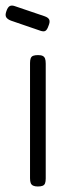

<svg xmlns="http://www.w3.org/2000/svg" viewBox="-50 -666 245 697"><path d="M87 11Q77 11 70.5 8Q64 5 61.5 -1.5Q59 -8 59 -19V-437Q59 -448 61.5 -454.5Q64 -461 70.5 -463.5Q77 -466 88 -466Q99 -466 105 -463Q111 -460 113.5 -453.5Q116 -447 116 -435V-18Q116 -7 113.5 -0.5Q111 6 104.5 8.5Q98 11 87 11ZM92 -556 -10 -591Q-23 -596 -27.5 -603.5Q-32 -611 -27 -625Q-22 -640 -14.5 -644Q-7 -648 6 -643L112 -607Q126 -602 129 -594Q132 -586 126 -572Q121 -557 114 -553.5Q107 -550 92 -556Z"/></svg>

Font: Fredoka Condensed Light
Style: Regular
Weight: 300
Width: 3
Designer: Ben Nathan
Foundry: Milena B. Brandão, Ben Nathan
Version: Version 2.001